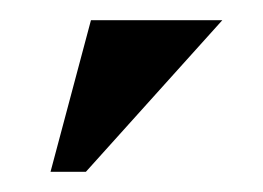

<svg xmlns="http://www.w3.org/2000/svg" viewBox="-20 -720 260 190"><path d="M30 -550 70 -700H200L65 -550Z"/></svg>

Font: Yeseva One
Style: Regular
Weight: 400
Designer: Jovanny Lemonad
Foundry: Jovanny Lemonad
Version: Version 2.000